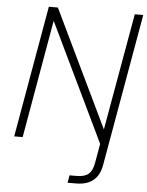

<svg xmlns="http://www.w3.org/2000/svg" viewBox="-61 -749 780 1017"><g transform="rotate(5 329.5 -240.0)"><path d="M34 0 157 -700H205L504 -78L614 -700H659L517 107Q511 144 494.5 169Q478 194 450 207Q422 220 381 220H337L344 180H381Q424 180 445 162Q466 144 473 102L491 0L189 -628L79 0Z"/></g></svg>

Font: DM Sans 17pt ExtraLight
Style: Italic
Weight: 250
Italic angle: -10°
Version: Version 4.004;gftools[0.9.30]